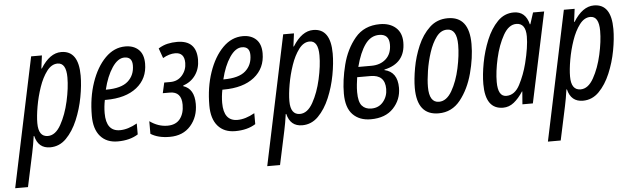

<svg xmlns="http://www.w3.org/2000/svg" viewBox="-97 -724 3726 1136"><g transform="rotate(-5 1766.5 -156.5)"><path d="M-48 233H28L71 32Q80 -9 88 -65H91Q109 10 180 10Q235 10 275.5 -31Q316 -72 343 -136Q370 -200 383 -270Q396 -340 396 -397Q396 -546 293 -546Q225 -546 171 -459H168L178 -536H114ZM172 -58Q116 -58 116 -139Q116 -180 126 -237.5Q136 -295 155 -350.5Q174 -406 202 -443Q230 -480 266 -480Q317 -480 317 -393Q317 -331 299.5 -252.5Q282 -174 249.5 -116Q217 -58 172 -58Z M581 10Q653 10 702 -21V-86Q647 -55 600 -55Q518 -55 518 -163Q518 -201 526 -241H533Q650 -241 716 -293.5Q782 -346 782 -435Q782 -490 752.5 -518Q723 -546 674 -546Q607 -546 554.5 -493Q502 -440 471.5 -351Q441 -262 441 -154Q441 -75 478 -32.5Q515 10 581 10ZM537 -301Q556 -380 590 -430.5Q624 -481 663 -481Q709 -481 709 -431Q709 -372 669 -336.5Q629 -301 540 -301Z M890 10Q969 10 1014.5 -42Q1060 -94 1060 -171Q1060 -261 995 -282L996 -286Q1042 -301 1069 -339.5Q1096 -378 1096 -431Q1096 -546 981 -546Q952 -546 925 -540Q898 -534 870 -517L891 -458Q929 -480 964 -480Q1019 -480 1019 -418Q1019 -376 992 -344.5Q965 -313 921 -313H885L871 -251H913Q982 -251 982 -173Q982 -121 957 -89Q932 -57 882 -57Q827 -57 777 -93V-18Q821 10 890 10Z M1279 10Q1351 10 1400 -21V-86Q1345 -55 1298 -55Q1216 -55 1216 -163Q1216 -201 1224 -241H1231Q1348 -241 1414 -293.5Q1480 -346 1480 -435Q1480 -490 1450.5 -518Q1421 -546 1372 -546Q1305 -546 1252.5 -493Q1200 -440 1169.5 -351Q1139 -262 1139 -154Q1139 -75 1176 -32.5Q1213 10 1279 10ZM1235 -301Q1254 -380 1288 -430.5Q1322 -481 1361 -481Q1407 -481 1407 -431Q1407 -372 1367 -336.5Q1327 -301 1238 -301Z M1449 233H1525L1568 32Q1577 -9 1585 -65H1588Q1606 10 1677 10Q1732 10 1772.5 -31Q1813 -72 1840 -136Q1867 -200 1880 -270Q1893 -340 1893 -397Q1893 -546 1790 -546Q1722 -546 1668 -459H1665L1675 -536H1611ZM1669 -58Q1613 -58 1613 -139Q1613 -180 1623 -237.5Q1633 -295 1652 -350.5Q1671 -406 1699 -443Q1727 -480 1763 -480Q1814 -480 1814 -393Q1814 -331 1796.5 -252.5Q1779 -174 1746.5 -116Q1714 -58 1669 -58Z M2084 10Q2171 10 2218.5 -40.5Q2266 -91 2266 -161Q2266 -256 2189 -273L2190 -276Q2315 -303 2315 -427Q2315 -484 2279.5 -515Q2244 -546 2186 -546Q2092 -546 2038 -481Q1984 -416 1961 -325Q1938 -234 1938 -155Q1938 -71 1977.5 -30.5Q2017 10 2084 10ZM2037 -305Q2059 -390 2092.5 -436.5Q2126 -483 2176 -483Q2235 -483 2235 -421Q2235 -366 2201.5 -335.5Q2168 -305 2115 -305ZM2093 -53Q2057 -53 2037 -76Q2017 -99 2017 -157Q2017 -180 2019.5 -202.5Q2022 -225 2025 -245H2104Q2190 -245 2190 -161Q2190 -117 2163.5 -85Q2137 -53 2093 -53Z M2487 10Q2566 10 2616.5 -53.5Q2667 -117 2691.5 -208.5Q2716 -300 2716 -382Q2716 -546 2589 -546Q2525 -546 2481 -504.5Q2437 -463 2410 -400Q2383 -337 2371 -270Q2359 -203 2359 -152Q2359 10 2487 10ZM2495 -58Q2437 -58 2437 -151Q2437 -191 2445.5 -246Q2454 -301 2471.5 -354.5Q2489 -408 2515.5 -443.5Q2542 -479 2579 -479Q2637 -479 2637 -384Q2637 -322 2620.5 -245.5Q2604 -169 2572 -113.5Q2540 -58 2495 -58Z M2870 10Q2905 10 2934 -13Q2963 -36 2989 -76H2991L2985 0H3047L3161 -536H3095L3073 -468H3070Q3051 -546 2981 -546Q2925 -546 2884.5 -504.5Q2844 -463 2817.5 -398.5Q2791 -334 2778 -264.5Q2765 -195 2765 -139Q2765 10 2870 10ZM2895 -58Q2845 -58 2845 -145Q2845 -206 2862.5 -284Q2880 -362 2912.5 -419.5Q2945 -477 2990 -477Q3046 -477 3046 -398Q3046 -336 3022 -240Q3005 -173 2975 -115.5Q2945 -58 2895 -58Z M3116 233H3192L3235 32Q3244 -9 3252 -65H3255Q3273 10 3344 10Q3399 10 3439.5 -31Q3480 -72 3507 -136Q3534 -200 3547 -270Q3560 -340 3560 -397Q3560 -546 3457 -546Q3389 -546 3335 -459H3332L3342 -536H3278ZM3336 -58Q3280 -58 3280 -139Q3280 -180 3290 -237.5Q3300 -295 3319 -350.5Q3338 -406 3366 -443Q3394 -480 3430 -480Q3481 -480 3481 -393Q3481 -331 3463.5 -252.5Q3446 -174 3413.5 -116Q3381 -58 3336 -58Z"/></g></svg>

Font: Noto Sans UI Condensed
Style: Italic
Weight: 400
Width: 3
Italic angle: -12°
Designer: Monotype Design Team
Foundry: Monotype Imaging Inc.
Version: Version 1.901